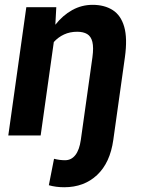

<svg xmlns="http://www.w3.org/2000/svg" viewBox="-20 -558 591 791"><path d="M361.3 -538.1Q410.2 -538.1 444.1 -516.6Q478 -495.1 491.7 -447.8Q505.4 -400.4 494.6 -322.3L446.8 18.1Q433.6 112.8 379.9 163.1Q326.2 213.4 244.6 213.4Q210.4 213.4 181.2 205.1L202.6 96.2Q225.6 102.1 248 102.1Q273.9 102.1 290.5 80.8Q307.1 59.6 313 18.1L360.8 -322.3Q366.2 -362.3 360.6 -385.3Q355 -408.2 339.1 -417.7Q323.2 -427.2 297.9 -427.2Q268.1 -427.2 243.9 -416Q219.7 -404.8 201.7 -384.8L147.5 0H14.2L88.4 -528.3H211.9L208 -456.1Q238.3 -494.6 277.3 -516.4Q316.4 -538.1 361.3 -538.1Z"/></svg>

Font: Robert Sans ExtraBold
Style: Italic
Weight: 800
Italic angle: -8°
Designer: Christian Robertson (extended by Adam Twardoch)
Foundry: Google
Version: Version 12.135;April 2, 2019;FontCreator 11.5.0.2425 64-bit;